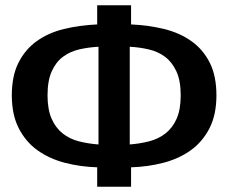

<svg xmlns="http://www.w3.org/2000/svg" viewBox="-20 -711 868 731"><path d="M350 0V-74Q285 -76 226 -91.5Q167 -107 122.5 -139Q78 -171 51.5 -222.5Q25 -274 25 -348Q25 -422 50.5 -472.5Q76 -523 120 -554.5Q164 -586 223 -600.5Q282 -615 350 -618V-691H479V-618Q546 -615 605 -600.5Q664 -586 708.5 -554.5Q753 -523 778.5 -472.5Q804 -422 804 -348Q804 -274 777.5 -222.5Q751 -171 706.5 -139Q662 -107 603 -91.5Q544 -76 479 -74V0ZM668 -348Q668 -404 651.5 -439.5Q635 -475 608 -495Q581 -515 546 -523Q511 -531 474 -533V-161Q513 -164 548 -173Q583 -182 610 -203Q637 -224 652.5 -259Q668 -294 668 -348ZM161 -348Q161 -294 176.5 -259Q192 -224 218.5 -203Q245 -182 280 -173Q315 -164 355 -161V-533Q317 -531 282 -523Q247 -515 220 -495Q193 -475 177 -439.5Q161 -404 161 -348Z"/></svg>

Font: Qnwhxotralxmqkhsjrfbfhwcoqn
Style: Regular
Weight: 500
Designer: Carrois Corporate & Edenspiekermann
Foundry: Carrois Corporate GbR & Edenspiekermann AG
Version: Version 2.001